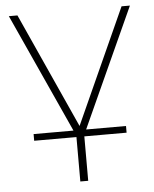

<svg xmlns="http://www.w3.org/2000/svg" viewBox="-52 -563 641 801"><g transform="rotate(-5 269.0 -162.5)"><path d="M75 8H252V194H285V8H462V-20H295L522 -519H487L269 -37L51 -519H15L242 -20H75Z"/></g></svg>

Font: Chess Sans ExtraLight
Style: Regular
Weight: 275
Designer: Wolf Bōese
Foundry: Wolf Bōese
Version: Version 7.223;Glyphs 3.3 (3306)